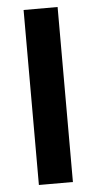

<svg xmlns="http://www.w3.org/2000/svg" viewBox="-52 -743 390 776"><g transform="rotate(-5 143.0 -355.0)"><path d="M74 0V-710H212V0Z"/></g></svg>

Font: Raleway
Style: Bold
Weight: 700
Designer: Matt McInerney, Pablo Impallari, Rodrigo Fuenzalida
Foundry: Matt McInerney, Pablo Impallari, Rodrigo Fuenzalida
Version: Version 4.026